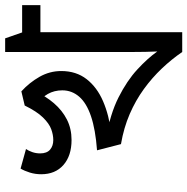

<svg xmlns="http://www.w3.org/2000/svg" viewBox="-11 -717 728 746"><g transform="rotate(-90 353.0 -344.0)"><path d="M706 -622V-551H601V0H524Q496 -41 460 -79Q424 -117 380 -149Q336 -181 283 -204Q230 -227 166 -238L142 -331L190 -296Q283 -280 347.5 -247.5Q412 -215 455.5 -175Q499 -135 526 -97Q525 -120 524.5 -143Q524 -166 524 -193V-688H577L600 -622ZM450 -470Q450 -412 418.5 -371.5Q387 -331 332.5 -307.5Q278 -284 209 -276L162 -285L142 -331Q223 -337 274.5 -354.5Q326 -372 350.5 -400.5Q375 -429 375 -466Q375 -497 361 -522Q347 -547 316 -571L371 -625Q405 -594 427.5 -554.5Q450 -515 450 -470ZM182 -430Q121 -430 85 -461.5Q49 -493 49 -548Q49 -571 55.5 -592Q62 -613 71 -628L147 -607Q140 -597 135 -582.5Q130 -568 130 -552Q130 -526 144.5 -513.5Q159 -501 182 -501Q202 -501 224 -509Q246 -517 269.5 -541Q293 -565 316 -612L371 -625L373 -575Q353 -531 325 -498.5Q297 -466 261.5 -448Q226 -430 182 -430Z"/></g></svg>

Font: hexbangla15
Style: Regular
Weight: 400
Designer: Jelle Bosma - Monotype Design Team
Foundry: Monotype Imaging Inc.
Version: Version 2.006